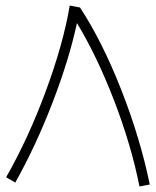

<svg xmlns="http://www.w3.org/2000/svg" viewBox="-20 -577 561 691"><path d="M482 94Q452 -56 390.5 -215.5Q329 -375 257 -494Q228 -360 168 -205Q108 -50 35 80L2 61Q82 -79 145 -249.5Q208 -420 231 -557L268 -550Q348 -428 416.5 -253.5Q485 -79 519 87Z"/></svg>

Font: Vibes
Style: Regular
Weight: 400
Designer: AbdElmomen Kadhim
Version: Version 1.100